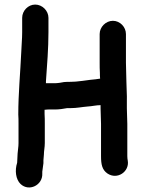

<svg xmlns="http://www.w3.org/2000/svg" viewBox="-20 -745 629 840"><path d="M416 -596V-471C416 -456 416 -441 417 -426C417 -418 417 -410 418 -401C404 -399 393 -397 377 -396C347 -393 320 -387 289 -387C279 -387 269 -387 260 -386C251 -384 232 -381 222 -381H181V-389C186 -459 192 -534 192 -604V-667C192 -698 165 -725 134 -725C103 -725 77 -698 77 -667V-604C77 -574 74 -549 73 -517C69 -428 60 -335 60 -244C61 -231 61 -218 61 -205V-119C61 -102 58 -89 57 -73C57 -59 55 -46 55 -33C44 1 49 40 70 60C107 95 167 65 165 15V6C167 -6 169 -21 170 -31V-44C171 -51 171 -59 172 -68C172 -85 176 -100 176 -119V-205C176 -218 176 -232 175 -247V-265H179C184 -266 190 -266 197 -266H222C238 -266 259 -269 274 -272H290C316 -272 338 -277 363 -279C383 -280 401 -285 420 -285V-271C420 -248 422 -227 422 -203V-62C422 -25 427 -2 450 14C493 43 547 6 539 -42C538 -49 537 -52 537 -62V-203C537 -227 535 -248 535 -271V-304C536 -328 533 -363 533 -388C533 -416 531 -443 531 -471V-596C531 -627 505 -654 474 -654C443 -654 416 -627 416 -596Z"/></svg>

Font: Electronic
Style: UltHv
Weight: 900
Version: Version 1.011